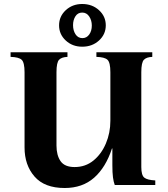

<svg xmlns="http://www.w3.org/2000/svg" viewBox="-20 -927 841 962"><path d="M304 15Q203 15 153 -42.5Q103 -100 103 -188V-565Q103 -614 88.5 -627.5Q74 -641 33 -642V-665H318V-642Q289 -641 276 -627.5Q263 -614 263 -565V-198Q263 -149 283.5 -119.5Q304 -90 354 -90Q408 -90 448 -122.5Q488 -155 510.5 -208Q533 -261 533 -322V-565Q533 -614 518.5 -627.5Q504 -641 463 -642V-665H743V-642Q714 -641 701 -627.5Q688 -614 688 -565V-90Q688 -49 703 -37Q718 -25 758 -23V0H555Q549 -16 546 -38.5Q543 -61 543 -100V-183H541Q510 -88 451.5 -36.5Q393 15 304 15ZM392 -693Q343 -693 309.5 -724Q276 -755 276 -800Q276 -845 309.5 -876Q343 -907 392 -907Q442 -907 476 -876Q510 -845 510 -800Q510 -755 476 -724Q442 -693 392 -693ZM393 -736Q414 -736 427 -754Q440 -772 440 -799Q440 -825 427 -844.5Q414 -864 392 -864Q370 -864 358 -845.5Q346 -827 346 -801Q346 -774 358.5 -755Q371 -736 393 -736Z"/></svg>

Font: Bona Nova SC
Style: Bold
Weight: 700
Designer: Mateusz Machalski
Foundry: Capitalics
Version: Version 4.001; ttfautohint (v1.8.4.7-5d5b)